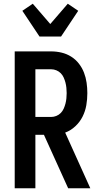

<svg xmlns="http://www.w3.org/2000/svg" viewBox="-20 -1011 540 1031"><path d="M346 0 216 -287H170V0H59V-735H255Q283 -735 310.5 -728.5Q338 -722 362 -707Q386 -692 403.5 -669.5Q421 -647 431 -621Q441 -595 445 -567Q449 -539 449 -511Q449 -478 443.5 -446Q438 -414 423.5 -385Q409 -356 384.5 -333Q360 -310 330 -299L465 0ZM170 -383H255Q269 -383 282.5 -388.5Q296 -394 306 -404Q316 -414 322 -427.5Q328 -441 331.5 -454.5Q335 -468 336.5 -482.5Q338 -497 338 -511Q338 -525 336.5 -539.5Q335 -554 331.5 -567.5Q328 -581 322 -594.5Q316 -608 306 -618Q296 -628 282.5 -633.5Q269 -639 255 -639H170ZM192 -815 100 -953 156 -991 250 -882 344 -991 400 -953 308 -815Z"/></svg>

Font: Iosevka
Style: Bold
Weight: 700
Monospace: yes
Designer: Belleve Invis
Foundry: Belleve Invis
Version: Version 32.5.0; ttfautohint (v1.8.4)